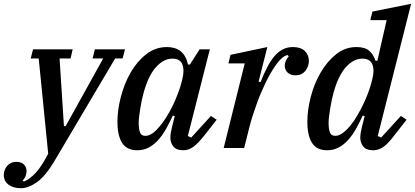

<svg xmlns="http://www.w3.org/2000/svg" viewBox="-113 -780 2187 1012"><path d="M-3 212Q-44 212 -68.5 193Q-93 174 -93 143Q-93 115 -75 94Q-57 73 -26 73Q-1 73 13 87Q27 101 27 123Q27 137 21 150.5Q15 164 6 171L13 177Q46 163 76.5 129.5Q107 96 141 30L91 -472H49L61 -520H270L259 -472H201L224 -115H233L431 -472H375L387 -520H546L533 -472H494L175 67Q127 148 82 180Q37 212 -3 212Z M611 12Q555 12 530.5 -27Q506 -66 506 -138Q506 -200 524 -269.5Q542 -339 575.5 -397.5Q609 -456 657.5 -494Q706 -532 767 -532Q811 -532 839 -510Q867 -488 878 -440H888L939 -520H993L877 -63L895 -55L999 -169L1029 -149L964 -66Q929 -22 904.5 -5Q880 12 854 12Q816 12 800.5 -8Q785 -28 785 -54Q785 -67 787.5 -82Q790 -97 793 -108L808 -168L798 -171Q780 -132 761 -98.5Q742 -65 719.5 -40.5Q697 -16 670 -2Q643 12 611 12ZM653 -64Q681 -64 711 -94.5Q741 -125 767.5 -168.5Q794 -212 814 -260Q834 -308 843 -343L848 -363Q860 -411 848 -441Q836 -471 796 -471Q750 -471 709.5 -426.5Q669 -382 644 -291Q639 -274 634.5 -252.5Q630 -231 626.5 -209Q623 -187 620.5 -167Q618 -147 618 -132Q618 -100 625 -82Q632 -64 653 -64Z M1177 -446H1091L1102 -491L1296 -532L1250 -350L1260 -347Q1278 -392 1296 -426.5Q1314 -461 1334 -484.5Q1354 -508 1378 -520Q1402 -532 1431 -532Q1472 -532 1493.5 -511.5Q1515 -491 1515 -459Q1515 -429 1496 -406Q1477 -383 1444 -383Q1419 -383 1403.5 -397Q1388 -411 1388 -434Q1388 -448 1394.5 -461.5Q1401 -475 1409 -483L1403 -490Q1377 -485 1347 -445.5Q1317 -406 1287 -344Q1278 -325 1266 -298Q1254 -271 1242.5 -239.5Q1231 -208 1220 -174Q1209 -140 1201 -108L1174 0H1066Z M1612 12Q1556 12 1531.5 -27Q1507 -66 1507 -138Q1507 -200 1525 -269.5Q1543 -339 1577 -397.5Q1611 -456 1658.5 -494Q1706 -532 1766 -532Q1811 -532 1833.5 -512Q1856 -492 1866 -460H1876L1925 -674H1839L1850 -719L2054 -760L1878 -63L1896 -55L2000 -169L2030 -149L1965 -66Q1931 -21 1906 -4.5Q1881 12 1855 12Q1817 12 1801.5 -8Q1786 -28 1786 -54Q1786 -67 1788.5 -82Q1791 -97 1794 -108L1809 -168L1799 -171Q1781 -132 1762 -98.5Q1743 -65 1720.5 -40.5Q1698 -16 1671 -2Q1644 12 1612 12ZM1654 -64Q1673 -64 1693 -78.5Q1713 -93 1732.5 -116.5Q1752 -140 1769.5 -170Q1787 -200 1802 -231Q1817 -262 1827.5 -291Q1838 -320 1844 -342L1849 -362Q1862 -410 1849.5 -440.5Q1837 -471 1797 -471Q1751 -471 1710.5 -426.5Q1670 -382 1645 -291Q1640 -274 1635.5 -252.5Q1631 -231 1627.5 -209Q1624 -187 1621.5 -167Q1619 -147 1619 -132Q1619 -100 1626 -82Q1633 -64 1654 -64Z"/></svg>

Font: IBM Plex Serif Medium
Style: Italic
Weight: 500
Italic angle: -14°
Designer: Mike Abbink, Paul van der Laan, Pieter van Rosmalen
Foundry: Bold Monday
Version: Version 2.5